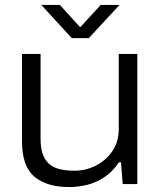

<svg xmlns="http://www.w3.org/2000/svg" viewBox="-20 -744 650 776"><path d="M259 12Q169 12 119 -30Q69 -72 69 -172V-526H144V-183Q144 -142 154.5 -116.5Q165 -91 183.5 -77.5Q202 -64 227 -59Q252 -54 281 -54Q326 -54 367 -74.5Q408 -95 434 -133Q460 -171 460 -223V-526H535V0H476L469 -88H461Q435 -50 402 -28Q369 -6 332.5 3Q296 12 259 12ZM147 -724H222L323 -613H285L387 -724H463L339 -590H270Z"/></svg>

Font: Archivo SemiExpanded Light
Style: Regular
Weight: 300
Width: 6
Designer: Hector Gatti
Foundry: Omnibus-Type
Version: Version 2.001